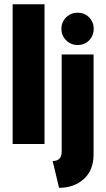

<svg xmlns="http://www.w3.org/2000/svg" viewBox="-20 -687 505 916"><path d="M40.3 0V-666.7H192.4V0ZM261.8 209 231.2 81.2Q252.8 81.2 263.5 70.1Q274.3 59 274.3 36.8V-427.1H426.4V49.3Q426.4 125 379.9 167Q333.3 209 261.8 209ZM350 -472.2Q328.5 -472.2 311.1 -482.6Q293.8 -493.1 283.3 -510.4Q272.9 -527.8 272.9 -549.3Q272.9 -571.5 283.3 -588.9Q293.8 -606.2 311.1 -616.3Q328.5 -626.4 350 -626.4Q372.2 -626.4 389.6 -616.3Q406.9 -606.2 417 -588.9Q427.1 -571.5 427.1 -549.3Q427.1 -527.8 417 -510.1Q406.9 -492.4 389.6 -482.3Q372.2 -472.2 350 -472.2Z"/></svg>

Font: Afacad Flux ExtraBold
Style: Regular
Weight: 800
Designer: Kristian Moeller
Foundry: Dicotype
Version: Version 1.100